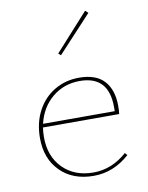

<svg xmlns="http://www.w3.org/2000/svg" viewBox="-79 -738 617 799"><g transform="rotate(-10 229.5 -338.5)"><path d="M205 -515 195 -524 336 -680 348 -669ZM405 -58Q337 3 253 3Q165 3 112 -50Q59 -103 59 -190Q59 -255 85.5 -305Q112 -355 158.5 -382.5Q205 -410 262 -410Q334 -410 368.5 -372Q403 -334 403 -266Q403 -242 401 -232H79Q76 -213 76 -191Q76 -110 125 -60.5Q174 -11 254 -11Q332 -11 396 -68ZM82 -247H385V-265Q385 -396 263 -396Q196 -396 147 -355.5Q98 -315 82 -247Z"/></g></svg>

Font: Ysabeau Infant Thin
Style: Regular
Weight: 200
Designer: Christian Thalmann (Catharsis Fonts)
Version: Version 0.003